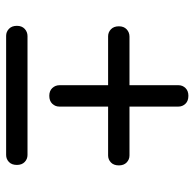

<svg xmlns="http://www.w3.org/2000/svg" viewBox="-24 -658 626 617"><g transform="rotate(90 288.5 -350.0)"><path d="M65 -419.6Q65 -435.4 74.7 -444.5Q84.5 -453.6 98 -453.6H480Q493.2 -453.6 502.6 -444.5Q512 -435.4 512 -419.6Q512 -402.9 502.5 -393.9Q493 -384.9 480 -384.9H97Q84.2 -384.9 74.6 -394Q65 -403.2 65 -419.6ZM288.3 -195.9Q272.5 -195.9 263.4 -205.6Q254.3 -215.4 254.3 -228.9V-610.9Q254.3 -624.1 263.4 -633.5Q272.5 -642.9 288.3 -642.9Q305 -642.9 314 -633.4Q323 -623.9 323 -610.9V-227.9Q323 -215.1 313.9 -205.5Q304.7 -195.9 288.3 -195.9ZM63.5 -91.9Q63.5 -107.7 73.2 -116.8Q83 -125.9 96.5 -125.9H478.5Q491.7 -125.9 501.1 -116.8Q510.5 -107.7 510.5 -91.9Q510.5 -75.2 501 -66.2Q491.5 -57.2 478.5 -57.2H95.5Q82.7 -57.2 73.1 -66.3Q63.5 -75.5 63.5 -91.9Z"/></g></svg>

Font: Fraunces SuperSoft
Style: Regular
Weight: 900
Version: Version 1.000;[b76b70a41]